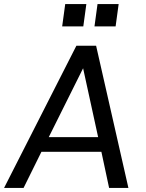

<svg xmlns="http://www.w3.org/2000/svg" viewBox="-24 -925 718 945"><path d="M-4 0 352 -700H449L608 0H513L475 -178H180L92 0ZM216 -250H459L385 -589ZM282 -795 297 -905H401L386 -795ZM441 -795 456 -905H560L545 -795Z"/></svg>

Font: Host Grotesk
Style: Italic
Weight: 400
Italic angle: -8°
Designer: Doğukan Karapınar based on Poppins by Indian Type Foundry, Jonny Pinhorn
Foundry: Element Type
Version: Version 1.001; ttfautohint (v1.8.4.7-5d5b)